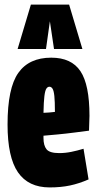

<svg xmlns="http://www.w3.org/2000/svg" viewBox="-20 -809 423 839"><path d="M197 10Q104 10 58.5 -56Q13 -122 13 -265Q13 -424 60 -490.5Q107 -557 204 -557Q292 -557 331.5 -498Q371 -439 371 -303Q371 -292 370 -272Q369 -252 369 -238Q345 -235 307 -230Q269 -225 231.5 -221.5Q194 -218 170 -216V-206Q170 -173 183.5 -156.5Q197 -140 239 -140Q265 -140 292 -145.5Q319 -151 345 -159L367 -25Q326 -7 286 1.5Q246 10 197 10ZM170 -316Q181 -316 196 -317.5Q211 -319 220 -320Q220 -366 217.5 -389.5Q215 -413 209.5 -421.5Q204 -430 196 -430Q188 -430 182.5 -421.5Q177 -413 174 -389Q171 -365 170 -316ZM57 -595 115 -789H282L340 -595H216L198 -716L181 -595Z"/></svg>

Font: Georama ExtraCondensed ExtraBold
Style: Regular
Weight: 800
Width: 2
Designer: Jean-Baptiste Levee
Foundry: Production Type
Version: Version 1.000